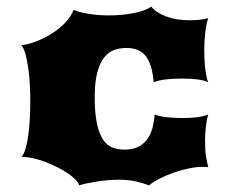

<svg xmlns="http://www.w3.org/2000/svg" viewBox="-20 -557 702 582"><path d="M44.9 -81.1Q52.7 -89.4 57.9 -107.9Q63 -126.5 66.2 -150.4Q69.3 -174.3 70.6 -201.2Q71.8 -228 71.8 -252.9Q71.8 -277.3 70.3 -303.2Q68.8 -329.1 65.4 -352.1Q62 -375 57.1 -393.1Q52.2 -411.1 44.9 -419.9Q64.5 -421.9 88.9 -431.2Q113.3 -440.4 136 -454.6Q158.7 -468.8 177 -487.5Q195.3 -506.3 203.1 -527.3Q209.5 -523.9 220.5 -521Q231.4 -518.1 245.4 -515.6Q259.3 -513.2 275.6 -511.7Q292 -510.3 309.1 -510.3Q330.1 -510.3 350.1 -512.2Q370.1 -514.2 387.2 -517.6Q404.3 -521 417.7 -526.1Q431.2 -531.2 438.5 -537.1Q445.3 -527.8 457 -520.3Q468.8 -512.7 483.9 -507.1Q499 -501.5 516.6 -498.5Q534.2 -495.6 552.7 -495.6Q578.6 -495.6 591.3 -497.8Q604 -500 611.3 -502Q605.5 -486.3 602.3 -459.5Q599.1 -432.6 599.1 -405.3Q599.1 -390.6 599.9 -375.7Q600.6 -360.8 602.3 -347.7Q604 -334.5 606.2 -324Q608.4 -313.5 611.3 -307.6Q599.1 -313.5 579.1 -316.2Q559.1 -318.8 531.2 -318.8Q503.4 -318.8 481.9 -316.2Q460.4 -313.5 445.8 -307.6Q441.9 -359.4 422.9 -385.5Q403.8 -411.6 363.3 -411.6Q343.3 -411.6 325.7 -405.3Q308.1 -398.9 295.2 -382.1Q282.2 -365.2 274.7 -336.4Q267.1 -307.6 267.1 -262.7Q267.1 -211.9 274.2 -180.9Q281.2 -149.9 293.2 -132.6Q305.2 -115.2 321.8 -109.4Q338.4 -103.5 357.4 -103.5Q382.8 -103.5 399.9 -112.5Q417 -121.6 427.2 -136.2Q437.5 -150.9 442.4 -170.2Q447.3 -189.5 448.7 -210Q465.8 -203.6 488.5 -201.4Q511.2 -199.2 534.7 -199.2Q555.7 -199.2 575.4 -201.4Q595.2 -203.6 611.3 -210Q608.9 -202.6 606.9 -192.1Q605 -181.6 603.8 -170.7Q602.5 -159.7 602.1 -148.9Q601.6 -138.2 601.6 -129.9Q601.6 -114.7 602.3 -103.3Q603 -91.8 604.5 -82.5Q606 -73.2 607.7 -65.4Q609.4 -57.6 611.3 -50.3Q607.4 -50.8 603.5 -51Q599.6 -51.3 595.7 -51.3Q575.2 -51.3 552 -46.4Q528.8 -41.5 506.6 -33.7Q484.4 -25.9 464.6 -15.9Q444.8 -5.9 431.6 4.9Q417.5 -1 393.8 -6.6Q370.1 -12.2 342.3 -12.2Q324.7 -12.2 306.6 -10.7Q288.6 -9.3 272.5 -6.6Q256.3 -3.9 242.7 -1Q229 2 219.7 4.9Q217.8 -3.4 208.3 -13.2Q198.7 -22.9 184.3 -32.5Q169.9 -42 152.3 -50.8Q134.8 -59.6 116.7 -66.4Q98.6 -73.2 81.3 -77.1Q64 -81.1 50.3 -81.1Z"/></svg>

Font: Arbutus
Style: Regular
Weight: 400
Designer: Karolina Lach
Foundry: Sorkin Type Co.
Version: Version 1.003